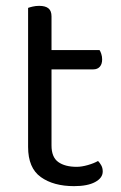

<svg xmlns="http://www.w3.org/2000/svg" viewBox="-20 -623 412 656"><path d="M76 -264H156V-126Q156 -86 179 -69.5Q202 -53 242 -53Q259 -53 280 -59Q301 -65 315 -73Q321 -67 326 -58Q331 -49 331 -37Q331 -15 305 -1Q279 13 233 13Q163 13 119.5 -18Q76 -49 76 -121ZM117 -386V-452H320Q323 -448 326 -439Q329 -430 329 -420Q329 -404 321 -395Q313 -386 299 -386ZM156 -234H76V-596Q81 -598 91.5 -600.5Q102 -603 114 -603Q135 -603 145.5 -594.5Q156 -586 156 -567Z"/></svg>

Font: Baloo Tamma 2
Style: Regular
Weight: 400
Designer: Divya Kowshik, Shuchita Grover and Ek Type
Foundry: Ek Type
Version: Version 1.700